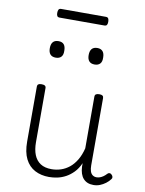

<svg xmlns="http://www.w3.org/2000/svg" viewBox="-104 -1044 855 1134"><g transform="rotate(10 323.0 -476.5)"><path d="M270 18Q222 18 185 -1.5Q148 -21 127.5 -61.5Q107 -102 107 -166V-496Q107 -505 113 -509.5Q119 -514 132 -514Q146 -514 152.5 -509.5Q159 -505 159 -496V-171Q159 -127 171.5 -95.5Q184 -64 210 -47Q236 -30 277 -30Q306 -30 333 -39Q360 -48 383 -66.5Q406 -85 424 -115Q442 -145 452 -186V-496Q452 -506 458.5 -510.5Q465 -515 479 -515Q492 -515 498 -510.5Q504 -506 504 -496V-93Q504 -73 508.5 -58.5Q513 -44 523 -36.5Q533 -29 547 -29Q557 -29 567 -32.5Q577 -36 587 -43Q597 -50 607 -61Q613 -67 620 -66.5Q627 -66 633 -59Q638 -54 639.5 -47Q641 -40 636 -34Q625 -19 609 -7Q593 5 575 12Q557 19 537 19Q517 19 502 13Q487 7 476 -5Q465 -17 459 -35Q453 -53 452 -76V-97Q437 -63 415.5 -41Q394 -19 370 -6Q346 7 320.5 12.5Q295 18 270 18ZM187 -683Q165 -683 154 -695.5Q143 -708 143 -732Q143 -757 154 -769.5Q165 -782 187 -782Q209 -782 219.5 -769.5Q230 -757 230 -732Q231 -707 219.5 -695Q208 -683 187 -683ZM420 -683Q398 -683 387 -695.5Q376 -708 376 -732Q376 -757 387 -769.5Q398 -782 420 -782Q441 -782 452 -769.5Q463 -757 463 -732Q464 -707 452.5 -695Q441 -683 420 -683ZM169 -920Q158 -920 154 -926.5Q150 -933 150 -945Q150 -958 154 -965Q158 -972 169 -972H437Q448 -972 452 -965Q456 -958 456 -945Q456 -933 452 -926.5Q448 -920 437 -920Z"/></g></svg>

Font: Playwrite US Modern ExtraLight
Style: Regular
Weight: 250
Designer: Veronika Burian, José Scaglione
Foundry: TypeTogether
Version: Version 1.003